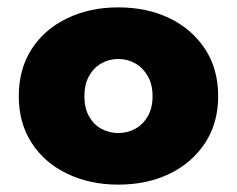

<svg xmlns="http://www.w3.org/2000/svg" viewBox="-20 -491 642 521"><path d="M31 -230Q31 -157 66 -103Q101 -49 162.5 -19.5Q224 10 301 10Q379 10 440 -19.5Q501 -49 536.5 -103Q572 -157 572 -230Q572 -304 536.5 -358Q501 -412 440 -441.5Q379 -471 301 -471Q224 -471 162.5 -441.5Q101 -412 66 -358Q31 -304 31 -230ZM209 -230Q209 -262 221.5 -284.5Q234 -307 255 -319Q276 -331 301 -331Q326 -331 347 -319Q368 -307 381 -284.5Q394 -262 394 -230Q394 -198 381 -175.5Q368 -153 347 -141.5Q326 -130 301 -130Q276 -130 255 -141.5Q234 -153 221.5 -175.5Q209 -198 209 -230Z"/></svg>

Font: Jost ExtraBold
Style: Regular
Weight: 800
Version: Version 3.710